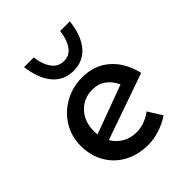

<svg xmlns="http://www.w3.org/2000/svg" viewBox="-188 -771 895 895"><g transform="rotate(-45 260.0 -323.0)"><path d="M376 -106 419 -37Q386 -15 347.5 -2.5Q309 10 273 10Q204 10 152.5 -18.5Q101 -47 73 -97Q45 -147 45 -210Q45 -271 75.5 -321.5Q106 -372 159 -401.5Q212 -431 275 -431Q356 -431 410.5 -383.5Q465 -336 485 -251L157 -136Q175 -105 205.5 -87.5Q236 -70 275 -70Q327 -70 376 -106ZM137 -215Q137 -200 138 -192L379 -281Q364 -315 336.5 -336Q309 -357 268 -357Q211 -357 174 -317Q137 -277 137 -215ZM118 -656H182Q188 -605 210.5 -574.5Q233 -544 270 -544Q307 -544 328.5 -574.5Q350 -605 356 -656H420Q410 -570 371 -525Q332 -480 270 -480Q207 -480 168 -525.5Q129 -571 118 -656Z"/></g></svg>

Font: Josefin Sans
Style: Regular
Weight: 400
Designer: Santiago Orozco
Foundry: Typemade
Version: Version 2.000